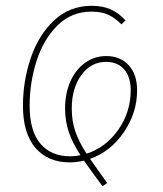

<svg xmlns="http://www.w3.org/2000/svg" viewBox="-20 -549 562 661"><path d="M290 -2 326 49 349 81 333 92Q299 47 269 4Q245 10 220 10Q145 10 102 -40Q59 -90 59 -185Q59 -270 86 -349.5Q113 -429 166.5 -479Q220 -529 296 -529Q333 -529 360.5 -517Q388 -505 412 -479L398 -465Q377 -487 353 -498Q329 -509 295 -509Q226 -509 178 -461.5Q130 -414 106 -339.5Q82 -265 82 -185Q82 -98 119 -54.5Q156 -11 221 -11Q241 -11 257 -15Q230 -56 217 -94Q204 -132 204 -176Q204 -227 222 -268Q240 -309 272.5 -332.5Q305 -356 346 -356Q394 -356 423 -324.5Q452 -293 452 -238Q452 -161 406.5 -94Q361 -27 290 -2ZM430 -239Q430 -284 407.5 -310Q385 -336 345 -336Q293 -336 260 -290.5Q227 -245 227 -175Q227 -132 239.5 -96Q252 -60 278 -20Q344 -41 387 -102Q430 -163 430 -239Z"/></svg>

Font: Fira Sans Condensed Thin
Style: Italic
Weight: 250
Width: 3
Italic angle: -8°
Designer: Carrois Corporate & Edenspiekermann AG
Foundry: Carrois Corporate GbR & Edenspiekermann AG
Version: Version 4.203